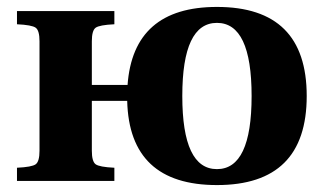

<svg xmlns="http://www.w3.org/2000/svg" viewBox="-20 -522 939 554"><path d="M29 0V-38Q72 -40 83 -48Q94 -56 94 -87V-403Q94 -434 83 -442Q72 -450 29 -452V-490H310V-452Q267 -450 256 -442Q245 -434 245 -403V-277H348V-276Q364 -502 606 -502Q865 -502 865 -245Q865 12 606 12Q353 12 347 -231H245V-87Q245 -56 256 -48Q267 -40 310 -38V0ZM606 -456Q506 -456 506 -245Q506 -34 606 -34Q706 -34 706 -245Q706 -456 606 -456Z"/></svg>

Font: Heuristica
Style: Bold
Weight: 700
Version: Version 1.0.2